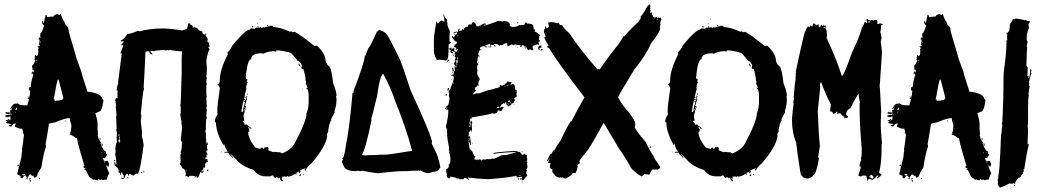

<svg xmlns="http://www.w3.org/2000/svg" viewBox="-20 -818 4812 887"><path d="M243.2 -752.9H247.1L252.9 -749H254.9L260.7 -752.9Q269.5 -726.6 278.3 -715.8Q278.3 -706.5 295.9 -690.4V-682.6Q295.9 -673.3 329.1 -565.4Q329.1 -556.2 356.4 -485.4Q356.4 -478 383.8 -395.5V-393.6H395.5Q452.1 -382.8 452.1 -360.4Q455.6 -360.4 458 -354.5Q451.2 -301.8 436.5 -301.8Q425.3 -295.9 420.9 -295.9V-293.9Q430.7 -260.7 430.7 -247.1V-223.6Q430.7 -213.9 432.6 -194.3H430.7L434.6 -182.6Q432.6 -178.7 432.6 -176.8L436.5 -178.7Q436.5 -173.3 446.3 -159.2L444.3 -155.3Q457.5 -120.1 467.8 -120.1Q469.7 -116.2 469.7 -114.3V-108.4Q472.7 -108.4 475.6 -102.5Q465.8 -90.8 465.8 -86.9L456.1 -88.9V-86.9Q457.5 -73.2 467.8 -73.2Q471.2 -75.2 475.6 -75.2Q478.5 -75.2 481.4 -69.3Q479.5 -69.3 479.5 -67.4Q483.4 -66.9 483.4 -63.5V-57.6L481.4 -47.9Q475.6 -47.9 475.6 -53.7H471.7V-51.8Q471.7 -46.4 485.4 -14.6Q479.5 -14.6 473.6 10.7L469.7 12.7H467.8Q465.8 12.7 465.8 10.7Q458 14.6 454.1 14.6Q448.2 12.7 448.2 10.7L444.3 12.7H440.4Q435.5 8.8 434.6 8.8Q432.6 12.7 432.6 14.6H426.8Q421.4 14.6 415 10.7Q411.1 12.7 409.2 12.7Q409.2 9.8 391.6 -1Q377.9 -31.7 376 -32.2Q370.1 -32.2 370.1 -36.1H376Q376 -38.6 364.3 -45.9Q364.3 -48.8 370.1 -51.8Q342.8 -140.1 335 -180.7Q333 -180.7 333 -182.6L329.1 -180.7Q319.8 -190.9 301.8 -196.3V-198.2L305.7 -200.2L303.7 -204.1Q309.6 -213.4 309.6 -241.2Q301.8 -263.7 301.8 -272.5Q280.8 -272.5 235.4 -252.9Q206.1 -248 206.1 -245.1Q194.3 -168 190.4 -151.4Q192.4 -147.9 192.4 -143.6V-139.6Q182.6 -117.2 170.9 -43.9Q151.4 -15.1 151.4 -4.9L141.6 2.9H139.6Q136.7 2.9 133.8 -6.8Q129.9 -4.9 127.9 -4.9Q127.9 -7.8 120.1 -12.7Q114.7 -12.2 106.4 4.9Q108.4 8.8 108.4 10.7Q104.5 8.8 102.5 8.8V4.9L104.5 1Q102.5 1 98.6 -6.8Q94.7 -4.9 92.8 -4.9V-8.8H96.7V-14.6H92.8L83 -12.7V-8.8L86.9 -10.7L90.8 -4.9Q83.5 6.8 81.1 6.8Q76.2 1 73.2 1V-2.9H77.1V-4.9Q59.6 -10.3 59.6 -14.6L79.1 -92.8Q79.1 -105.5 83 -126H81.1Q85 -143.6 90.8 -196.3L85 -206.1V-208Q85 -210 86.9 -210Q83 -219.7 83 -223.6H75.2Q65.9 -223.6 47.9 -233.4V-235.4L53.7 -247.1H45.9Q37.6 -244.1 30.3 -231.4Q30.3 -235.4 20.5 -235.4V-239.3L32.2 -243.2V-245.1Q6.8 -247.6 6.8 -252.9Q14.6 -252.9 14.6 -258.8H6.8V-262.7Q14.6 -262.7 20.5 -268.6Q21 -264.6 24.4 -264.6H28.3V-280.3Q24.9 -280.3 16.6 -276.4Q13.7 -278.3 4.9 -278.3V-284.2L18.6 -288.1L22.5 -286.1Q30.3 -289.1 30.3 -292L26.4 -293.9Q22.5 -293.5 22.5 -290Q4.9 -292.5 4.9 -295.9Q5.4 -299.8 8.8 -299.8L28.3 -297.9L26.4 -307.6Q34.2 -310.5 34.2 -313.5V-319.3L26.4 -313.5V-315.4Q41 -338.9 47.9 -338.9Q61.5 -338.9 63.5 -340.8Q63.5 -331.1 106.4 -331.1Q107.4 -342.3 112.3 -348.6L110.4 -352.5L114.3 -354.5Q114.3 -360.4 108.4 -360.4V-364.3Q108.4 -366.2 110.4 -366.2L108.4 -370.1V-372.1H112.3V-364.3Q116.7 -364.3 120.1 -399.4Q114.3 -399.4 114.3 -403.3V-411.1Q114.3 -416 122.1 -417Q122.1 -436.5 133.8 -471.7Q131.8 -475.1 131.8 -479.5H129.9V-475.6H126L127.9 -487.3H131.8V-483.4Q135.7 -483.4 135.7 -487.3V-497.1L131.8 -495.1H129.9V-501L127.9 -514.6Q133.3 -514.6 143.6 -540Q140.6 -540 137.7 -545.9L141.6 -547.9Q141.6 -549.8 139.6 -549.8Q141.6 -565.4 145.5 -565.4Q147.5 -562 147.5 -557.6Q157.2 -560.1 157.2 -581.1L155.3 -590.8L159.2 -592.8L157.2 -596.7V-606.4H159.2L163.1 -604.5V-610.4H159.2Q159.2 -613.3 163.1 -627.9H161.1L163.1 -631.8V-635.7L159.2 -633.8V-643.6Q161.1 -643.6 165 -645.5Q165 -643.6 167 -643.6V-647.5L165 -655.3Q167 -659.2 167 -661.1Q165 -661.1 165 -663.1Q172.9 -663.1 182.6 -696.3Q184.6 -696.3 184.6 -698.2L174.8 -710V-717.8Q175.3 -721.7 178.7 -721.7H180.7Q180.7 -719.7 178.7 -719.7Q180.7 -716.3 180.7 -711.9H182.6L190.4 -749H194.3L198.2 -739.3L217.8 -741.2H227.5Q227.5 -747.6 243.2 -752.9ZM165 -626V-620.1H167V-626ZM163.1 -616.2V-612.3H165V-616.2ZM151.4 -604.5H153.3V-600.6H151.4ZM147.5 -538.1 151.4 -536.1V-542Q147.5 -541.5 147.5 -538.1ZM147.5 -532.2V-528.3H149.4V-532.2ZM247.1 -450.2Q239.3 -426.3 233.4 -385.7H231.4Q231.4 -383.8 233.4 -383.8L227.5 -358.4H233.4L231.4 -354.5V-352.5H233.4Q272.5 -352.5 272.5 -366.2L251 -450.2ZM36.1 -325.2V-321.3H38.1V-325.2ZM55.7 -321.3Q55.7 -317.9 49.8 -311.5Q51.8 -311.5 55.7 -309.6Q56.2 -313.5 59.6 -313.5Q57.6 -316.9 57.6 -321.3ZM49.8 -301.8V-297.9H51.8V-301.8ZM32.2 -292V-288.1H34.2V-292ZM18.6 -260.7V-258.8H22.5V-260.7ZM280.3 -260.7H284.2V-256.8H280.3ZM440.4 -180.7Q444.3 -180.2 444.3 -176.8V-172.9H440.4ZM448.2 -155.3H450.2Q454.1 -154.8 454.1 -151.4V-145.5H450.2ZM448.2 -114.3V-110.4H450.2V-114.3ZM461.9 -114.3V-112.3H465.8V-114.3ZM461.9 -71.3V-67.4H465.8V-71.3ZM67.4 -57.6V-55.7Q67.4 -52.7 61.5 -49.8V-55.7Q63.5 -55.7 67.4 -57.6ZM116.2 4.9H122.1V6.8Q122.1 7.8 118.2 12.7V14.6Q124 14.6 124 18.6L118.2 22.5L116.2 8.8ZM161.1 4.9H165V8.8H161.1Z M849.6 -710H856Q860.4 -709.5 860.4 -705.6Q857.9 -705.6 857.9 -703.6Q871.1 -703.6 871.1 -690.4Q876 -690.4 879.4 -692.9L888.2 -688.5Q888.2 -690.4 890.1 -690.4Q898.4 -673.3 914.1 -673.3Q914.1 -658.2 926.8 -658.2Q927.2 -662.6 931.2 -662.6H933.1V-658.2H928.7V-656.2Q939.5 -640.6 939.5 -636.7L937.5 -626Q940.9 -626 946.3 -617.7H943.8Q948.2 -606.9 948.2 -602.5Q943.8 -600.6 941.9 -600.6Q948.2 -592.3 948.2 -587.4Q941.9 -587.4 933.1 -538.1L935.5 -508.3V-493.2Q935.5 -481.4 933.1 -463.4L935.5 -459Q933.1 -447.3 933.1 -439.5Q933.1 -433.1 935.5 -433.1L933.1 -418V-381.8Q933.1 -377 935.5 -373Q933.1 -369.1 933.1 -364.3Q933.1 -360.8 935.5 -324.2L933.1 -319.8Q933.1 -318.8 935.5 -311Q933.1 -289.6 933.1 -278.8L935.5 -274.4Q931.2 -265.1 931.2 -240.2V-223.1Q931.2 -215.8 928.7 -212.4L931.2 -199.2V-180.2L933.1 -169.4H931.2Q933.1 -166.5 933.1 -154.3H935.5V-160.6H939.5V-147.9H935.5L937.5 -132.8Q935.5 -132.8 935.5 -130.9Q939.5 -129.9 939.5 -126.5V-124Q936 -124 933.1 -120.1Q934.6 -106.9 939.5 -106.9V-102.5L935.5 -105Q935.5 -102.5 933.1 -98.6Q935.5 -94.2 935.5 -91.8Q931.2 -89.8 928.7 -89.8V-83.5H937.5L939.5 -79.1H937.5L939.5 -74.7V-70.3Q930.2 -70.3 926.8 -55.7L928.7 -51.3Q926.8 -47.4 926.8 -42.5L922.4 -44.9H920.4Q920.4 -31.7 911.6 -31.7V-25.4H916V-29.8H922.4Q917 -19 914.1 -19L905.3 -23.4Q897.9 2.4 892.6 2.4H888.2V-3.9H883.8Q883.8 2.4 879.4 2.4V0.5L881.8 -3.9L871.1 -5.9H857.9Q855 -5.9 851.6 0.5Q842.8 -2.9 842.8 -5.9L838.9 -3.9H836.4Q836.4 -8.8 838.9 -12.7Q835.9 -40.5 821.3 -40.5Q821.3 -47.4 810.5 -59.6V-62Q811.5 -66.4 814.9 -66.4Q814.9 -68.4 813 -68.4L814.9 -77.1L813 -96.2H814.9L813 -100.6V-102.5L817.4 -109.4L813 -115.7Q819.3 -115.7 821.3 -163.1Q818.4 -163.1 814.9 -171.4L821.3 -229.5Q817.4 -250 817.4 -252.9H819.3Q815.9 -264.6 813 -287.6L814.9 -298.3V-321.8Q814.9 -326.7 813 -330.6Q814.9 -334.5 814.9 -351.6Q817.4 -402.3 817.4 -426.8H819.3Q819.3 -428.7 817.4 -428.7Q819.3 -460.9 819.3 -476.1V-548.8Q819.3 -559.6 821.3 -581.1H813Q797.9 -581.1 763.7 -587.4L759.8 -585.4H757.3Q755.4 -585.4 755.4 -587.4L751 -585.4H749Q741.7 -585.4 738.3 -587.4Q696.3 -585 688.5 -581.1Q684.6 -583 679.7 -583L675.8 -581.1Q675.8 -577.6 684.1 -568.4V-565.9H682.1Q668.9 -571.3 668.9 -581.1H662.6L651.9 -579.1Q647 -460.4 643.6 -416V-414.1L645.5 -409.7Q639.6 -393.6 630.4 -292Q632.8 -287.6 632.8 -285.2Q632.8 -273.4 630.4 -261.7Q632.8 -227.1 636.7 -210H634.8L636.7 -206.1Q636.7 -204.1 634.8 -192.9Q636.7 -189 636.7 -186.5H634.8Q640.6 -175.8 643.6 -147.9Q626 -14.6 615.2 -14.6L611.3 -16.6Q596.2 -8.8 596.2 -5.9Q584 -14.6 576.7 -14.6Q576.7 -5.9 572.3 -5.9Q572.3 -10.7 570.3 -14.6Q557.6 -14.6 557.6 2.4H555.2Q550.8 2.4 550.8 -2Q550.8 -3.9 553.2 -3.9Q544.4 -15.6 544.4 -21H540Q540 -16.6 538.1 -16.6L540 -12.7V-10.3H538.1Q533.7 -10.3 533.7 -14.6L536.1 -19Q527.3 -19 527.3 -23.4V-25.4Q527.3 -27.3 529.3 -27.3Q529.3 -39.1 510.3 -53.2L507.8 -68.4H512.2L514.6 -57.6L518.6 -59.6Q516.1 -87.9 512.2 -106.9Q514.6 -118.7 514.6 -124Q514.6 -126.5 512.2 -126.5Q515.1 -156.7 521 -163.1L518.6 -173.8H521L518.6 -177.7V-186.5Q518.6 -188.5 521 -188.5Q518.6 -192.9 518.6 -195.3Q518.6 -197.3 521 -197.3Q518.6 -216.8 516.6 -216.8Q518.6 -224.1 518.6 -225.1Q516.6 -266.6 516.6 -278.8Q516.6 -281.2 518.6 -285.2L514.6 -326.2H516.6Q512.2 -351.6 512.2 -356L516.6 -366.7L521 -364.3H522.9V-400.9H518.6Q522.9 -431.2 527.3 -431.2Q525.4 -435.1 525.4 -437.5L542.5 -570.3V-572.3L538.1 -570.3Q538.1 -572.3 536.1 -572.3L548.8 -604.5V-608.9H540V-611.3L550.8 -624V-628.4L540 -626L538.1 -630.4Q550.8 -634.8 568.4 -660.6Q587.9 -662.6 617.7 -675.8L626 -673.3Q670.4 -686.5 733.9 -686.5Q764.6 -686.5 821.3 -677.7H823.7Q845.2 -685.1 845.2 -688.5ZM527.3 -197.3V-190.9H531.7V-197.3ZM529.3 -188.5V-182.1Q531.7 -178.7 531.7 -173.8Q527.3 -172.9 527.3 -169.4V-163.1Q531.7 -163.1 531.7 -158.7H533.7V-163.1Q531.7 -163.1 531.7 -165H536.1Q533.7 -168 531.7 -188.5ZM507.8 -79.1H512.2V-72.8H507.8ZM838.9 -34.2V-27.3H840.8V-34.2ZM939.5 -34.2H941.9V-27.3H939.5Q935.5 -27.3 935.5 -31.7ZM645.5 -27.3 647.5 -23.4 643.6 -21 641.1 -25.4ZM630.4 -23.4H636.7Q636.7 -19 632.8 -19H630.4ZM568.4 0.5H572.3V6.8H568.4ZM540 2.4H542.5Q546.4 4.9 548.8 4.9Q548.8 2.4 550.8 2.4L553.2 6.8Q548.8 8.8 546.9 8.8Q542.5 6.8 540 6.8Z M1183.1 -731.9V-728H1179.2Q1179.7 -731.9 1183.1 -731.9ZM1169.4 -712.4H1173.3Q1173.3 -708.5 1169.4 -708.5ZM1216.3 -702.6H1218.3Q1218.3 -699.7 1212.4 -696.8V-698.7Q1212.9 -702.6 1216.3 -702.6ZM1147.9 -698.7 1149.9 -694.8V-690.9Q1146 -692.9 1144 -692.9V-694.8Q1144.5 -698.7 1147.9 -698.7ZM1226.1 -698.7H1241.7V-692.9Q1271.5 -692.9 1319.8 -671.4L1323.7 -673.3H1325.7L1331.5 -669.4H1333.5Q1337.9 -669.4 1341.3 -671.4Q1366.7 -658.7 1433.1 -605L1437 -606.9H1444.8Q1483.9 -569.3 1483.9 -538.6Q1487.3 -520 1503.4 -509.3Q1513.2 -488.8 1519 -433.1Q1534.7 -395.5 1534.7 -376.5L1532.7 -372.6L1534.7 -360.8Q1534.7 -330.1 1524.9 -304.2L1526.9 -300.3L1509.3 -267.1L1511.2 -263.2Q1502.9 -257.3 1495.6 -212.4Q1497.6 -212.4 1497.6 -210.4Q1494.6 -210.4 1489.7 -194.8L1491.7 -190.9Q1485.8 -139.6 1417.5 -62Q1397.5 -46.9 1392.1 -30.8H1390.1Q1386.2 -30.8 1386.2 -34.7Q1390.1 -36.6 1392.1 -36.6L1390.1 -40.5Q1370.1 -34.7 1364.7 -28.8Q1368.7 -28.8 1368.7 -26.9Q1364.7 -18.1 1360.8 -17.1V-22.9H1355Q1350.1 -19 1347.2 -19L1351.1 -13.2L1347.2 -11.2H1345.2L1347.2 -15.1H1343.3Q1332 -5.4 1310.1 -1.5Q1310.1 -5.4 1306.2 -5.4V-1.5H1302.2Q1297.9 -1.5 1294.4 -3.4Q1291 -1.5 1286.6 -1.5Q1286.6 -3.4 1284.7 -3.4Q1282.7 5.4 1282.7 12.2Q1286.6 12.7 1286.6 16.1Q1286.6 20 1282.7 20Q1272.9 12.2 1272.9 2.4H1271Q1266.1 6.3 1265.1 6.3Q1265.1 3.4 1259.3 0.5H1257.3Q1253.4 1 1253.4 4.4Q1247.1 4.4 1241.7 -7.3H1235.8L1230 -3.4H1206.5Q1172.9 -3.4 1151.9 -32.7Q1093.8 -51.3 1069.8 -83.5Q1068.8 -83.5 1046.4 -106.9H1044.4L1056.2 -91.3V-89.4H1054.2Q1034.7 -108.4 1034.7 -112.8H1017.1V-116.7H1032.7Q1019.5 -133.8 1015.1 -153.8H1013.2V-147.9H1011.2Q978 -209 978 -249.5V-251.5Q974.6 -251.5 972.2 -257.3Q974.6 -275.9 985.8 -290.5L983.9 -294.4V-312Q983.9 -327.6 995.6 -409.7Q995.6 -417 983.9 -429.2Q995.6 -429.2 995.6 -448.7Q995.6 -495.1 1032.7 -567.9L1030.8 -577.6Q1040 -579.1 1054.2 -608.9Q1114.3 -681.2 1134.3 -681.2Q1134.3 -684.1 1140.1 -687Q1150.9 -685.1 1157.7 -685.1Q1157.7 -688 1163.6 -690.9H1167.5L1171.4 -689V-690.9Q1169.4 -694.8 1169.4 -696.8H1173.3V-690.9H1181.2Q1183.1 -690.9 1183.1 -692.9Q1189 -690.9 1189 -689Q1196.8 -690.4 1196.8 -692.9Q1198.7 -692.9 1198.7 -690.9Q1211.4 -692.9 1220.2 -696.8H1226.1ZM1257.3 -585.4Q1257.3 -583.5 1255.4 -579.6L1245.6 -581.5Q1218.8 -581.5 1196.8 -569.8Q1189.9 -571.8 1189 -571.8Q1140.1 -571.8 1140.1 -544.4Q1125 -544.4 1116.7 -476.1V-464.4H1114.7V-462.4Q1114.7 -452.6 1122.6 -452.6V-450.7L1120.6 -440.9Q1124.5 -440.4 1124.5 -437Q1120.1 -437 1116.7 -411.6L1118.7 -407.7Q1114.7 -397.9 1110.8 -378.4V-372.6H1108.9V-368.7L1110.8 -364.7H1106.9V-358.9L1110.8 -360.8H1112.8V-356.9Q1105 -356.9 1105 -351.1Q1101.1 -342.3 1095.2 -302.2L1099.1 -300.3H1101.1Q1101.1 -307.1 1110.8 -310.1V-308.1Q1110.8 -306.2 1108.9 -306.2L1110.8 -302.2Q1105 -289.1 1105 -280.8Q1108.9 -263.2 1108.9 -261.2Q1105.5 -259.3 1101.1 -259.3V-257.3L1110.8 -245.6Q1108.9 -241.7 1108.9 -239.7L1114.7 -243.7L1118.7 -241.7Q1118.7 -243.7 1120.6 -243.7Q1120.6 -239.7 1142.1 -226.1V-224.1H1136.2Q1132.3 -224.1 1132.3 -230H1126.5V-228Q1132.3 -221.7 1132.3 -218.3Q1130.4 -214.4 1130.4 -212.4Q1132.3 -212.4 1132.3 -210.4Q1128.4 -208.5 1126.5 -208.5Q1126.5 -177.7 1159.7 -136.2Q1176.3 -130.4 1183.1 -130.4Q1183.1 -136.2 1192.9 -136.2Q1194.8 -132.3 1194.8 -130.4Q1202.6 -130.4 1202.6 -138.2H1204.6Q1206.5 -138.2 1206.5 -136.2L1210.4 -138.2H1218.3Q1218.3 -134.8 1222.2 -128.4Q1218.3 -127.9 1218.3 -124.5Q1224.6 -120.6 1243.7 -114.7Q1245.6 -114.7 1245.6 -116.7L1265.1 -114.7H1272.9Q1282.7 -110.4 1282.7 -108.9Q1330.6 -128.4 1345.2 -163.6Q1396 -259.3 1396 -294.4Q1405.8 -317.4 1405.8 -345.2V-384.3Q1403.3 -407.7 1396 -407.7V-411.6H1399.9Q1397 -429.2 1392.1 -429.2L1394 -439Q1394 -440.9 1390.1 -454.6H1392.1Q1383.3 -499.5 1380.4 -499.5Q1372.6 -499.5 1372.6 -505.4L1374.5 -517.1Q1366.2 -534.2 1356.9 -536.6Q1356.9 -534.7 1355 -534.7Q1355 -541.5 1323.7 -573.7Q1282.7 -585.4 1257.3 -585.4ZM1358.9 -524.9Q1363.8 -523.9 1368.7 -511.2H1366.7Q1358.9 -514.6 1358.9 -524.9ZM1376.5 -407.7H1380.4V-405.8H1376.5ZM1120.6 -386.2Q1124.5 -385.7 1124.5 -382.3L1120.6 -380.4ZM1120.6 -374.5H1122.6Q1122.6 -370.6 1118.7 -370.6L1120.6 -360.8L1110.8 -327.6H1116.7V-321.8Q1116.7 -317.9 1112.8 -317.9V-319.8L1114.7 -323.7H1110.8V-319.8L1114.7 -314Q1114.7 -310.1 1110.8 -310.1V-314H1108.9Q1108.9 -308.1 1103 -308.1V-310.1Q1103 -317.4 1112.8 -349.1L1108.9 -347.2L1106.9 -351.1Q1116.7 -351.1 1116.7 -362.8V-368.7L1112.8 -366.7H1110.8Q1110.8 -369.6 1120.6 -374.5ZM1003.4 -118.7H1005.4V-114.7H1003.4ZM1358.9 -28.8V-24.9H1360.8V-28.8ZM1382.3 -15.1V-9.3H1378.4V-11.2Q1378.9 -15.1 1382.3 -15.1ZM1368.7 -13.2 1370.6 -9.3Q1370.6 -6.3 1364.7 -3.4L1362.8 -7.3Q1362.8 -10.3 1368.7 -13.2ZM1276.9 4.4V6.3H1280.8V4.4Z M1731 -679.7H1732.9Q1759.3 -670.9 1765.1 -660.2Q1771 -660.2 1827.6 -543Q1844.7 -501 1877 -400.4Q1976.1 -186.5 1976.1 -160.2H1973.6Q1973.6 -153.8 1988.8 -125Q2003.9 -99.1 2014.6 -44.9Q2002.9 -25.4 1990.7 -25.4Q1982.4 -25.4 1958.5 -17.6Q1929.2 -22.9 1924.3 -31.2L1919.9 -29.3H1918Q1915.5 -29.3 1915.5 -31.2L1911.6 -29.3H1881.3L1870.6 -27.3V-29.3L1866.2 -27.3H1836.4Q1812 -27.3 1724.6 -17.6Q1705.1 -19.5 1653.8 -29.3L1645 -27.3Q1636.7 -29.3 1629.9 -29.3Q1627.9 -29.3 1623.5 -27.3Q1585.9 -27.3 1571.8 -43Q1559.1 -69.8 1559.1 -72.3L1565.4 -82Q1561 -82 1561 -85.9Q1569.8 -85.9 1578.6 -148.4Q1595.7 -235.4 1608.4 -386.7Q1610.4 -386.7 1614.7 -392.6L1612.8 -396.5Q1664.6 -531.7 1664.6 -556.6Q1667.5 -556.6 1681.6 -595.7Q1689 -598.6 1720.2 -669.9ZM1694.3 -267.6Q1694.3 -265.6 1696.8 -265.6Q1668.5 -125.5 1651.4 -101.6Q1658.2 -101.6 1666.5 -99.6Q1677.7 -101.6 1688 -101.6V-99.6L1692.4 -101.6H1718.3L1729 -103.5V-101.6L1732.9 -103.5H1761.2Q1775.9 -103.5 1883.3 -121.1V-123Q1855.5 -229.5 1806.2 -349.6Q1786.6 -411.1 1750.5 -476.6V-478.5Q1734.4 -467.3 1722.2 -375Q1698.7 -276.9 1694.3 -267.6Z M2283.7 -722.7V-718.8Q2285.6 -718.8 2289.6 -720.7Q2299.8 -718.8 2301.3 -718.8L2309.1 -720.7Q2330.1 -720.7 2336.4 -705.1Q2336.4 -703.1 2334.5 -703.1Q2334.5 -693.4 2354 -693.4Q2371.6 -694.8 2379.4 -703.1Q2381.3 -703.1 2381.3 -701.2L2391.1 -703.1H2402.8Q2402.8 -708.5 2408.7 -714.8Q2416.5 -712.9 2416.5 -707Q2418.5 -707 2418.5 -709Q2443.8 -709 2443.8 -695.3Q2445.8 -687.5 2445.8 -681.6H2447.8L2451.7 -683.6V-675.8L2449.7 -671.9Q2456.1 -671.9 2475.1 -656.2Q2471.2 -648.4 2469.2 -648.4L2471.2 -644.5V-642.6L2469.2 -632.8Q2473.1 -630.9 2475.1 -630.9V-627Q2467.3 -627 2467.3 -623Q2471.2 -615.2 2471.2 -611.3H2467.3Q2465.3 -611.3 2465.3 -613.3Q2439.9 -609.9 2439.9 -599.6Q2443.8 -593.3 2443.8 -587.9L2439.9 -585.9H2436Q2431.2 -589.8 2430.2 -589.8H2424.3V-585.9H2422.4Q2412.6 -590.8 2412.6 -599.6H2408.7L2404.8 -597.7Q2404.8 -609.4 2391.1 -609.4V-605.5L2387.2 -607.4H2385.3V-605.5H2389.2V-601.6H2383.3V-609.4H2381.3Q2371.6 -609.4 2357.9 -613.3Q2357.9 -609.4 2354 -609.4H2350.1L2344.2 -613.3L2326.7 -603.5H2324.7Q2324.7 -612.3 2322.8 -615.2Q2324.7 -615.2 2324.7 -617.2Q2320.8 -617.2 2320.8 -619.1Q2306.6 -615.7 2301.3 -609.4H2287.6V-605.5H2285.6Q2285.6 -615.2 2262.2 -615.2L2260.3 -611.3Q2262.2 -611.3 2262.2 -609.4H2260.3L2248.5 -611.3V-607.4H2244.6V-617.2Q2223.1 -607.4 2221.2 -607.4V-603.5H2229V-599.6H2223.1Q2220.2 -599.6 2217.3 -605.5Q2197.8 -601.6 2197.8 -597.7V-589.8H2203.6V-585.9H2201.7L2197.8 -587.9Q2189.9 -574.2 2189.9 -568.4V-564.5Q2189.9 -560.5 2195.8 -560.5V-556.6H2191.9L2188 -558.6Q2188 -551.3 2184.1 -531.2Q2185.1 -523.4 2189.9 -523.4V-519.5Q2184.1 -519.5 2184.1 -503.9L2186 -492.2L2184.1 -482.4Q2184.1 -470.2 2195.8 -455.1V-447.3Q2189.9 -447.3 2189.9 -427.7Q2191.9 -423.8 2191.9 -421.9H2188L2184.1 -423.8Q2184.1 -418 2174.3 -412.1V-400.4L2178.2 -402.3L2180.2 -398.4Q2170.9 -395 2166.5 -384.8H2164.6V-382.8H2172.4L2178.2 -386.7H2193.8Q2233.9 -402.3 2250.5 -404.3Q2250.5 -406.2 2252.4 -406.2Q2254.4 -406.2 2254.4 -404.3Q2272.5 -412.1 2275.9 -412.1Q2275.9 -410.2 2277.8 -410.2Q2277.8 -413.1 2289.6 -416Q2287.6 -419.9 2287.6 -421.9L2293.5 -425.8L2301.3 -419.9Q2301.3 -425.8 2305.2 -425.8H2311Q2311 -429.7 2320.8 -435.5Q2320.8 -441.4 2324.7 -441.4Q2334.5 -440.9 2334.5 -437.5L2338.4 -439.5H2340.3L2344.2 -437.5L2338.4 -427.7V-425.8L2348.1 -429.7Q2359.9 -429.7 2359.9 -406.2V-404.3Q2367.7 -403.3 2367.7 -398.4V-396.5Q2367.7 -394.5 2365.7 -394.5Q2365.7 -392.6 2367.7 -392.6L2365.7 -384.8L2367.7 -371.1Q2354 -366.2 2354 -357.4L2357.9 -359.4H2359.9V-355.5Q2359.9 -351.6 2354 -351.6L2356 -347.7Q2356 -345.2 2346.2 -339.8Q2346.2 -341.8 2344.2 -341.8Q2344.2 -331.5 2328.6 -328.1V-324.2H2326.7Q2326.7 -335.9 2316.9 -335.9L2318.8 -345.7H2316.9Q2313 -345.7 2313 -339.8H2309.1L2305.2 -341.8Q2305.2 -337.4 2297.4 -335.9Q2297.4 -333 2287.6 -320.3H2289.6Q2295.9 -324.2 2301.3 -324.2V-322.3L2305.2 -324.2H2307.1V-320.3Q2303.7 -320.3 2297.4 -306.6L2293.5 -304.7H2289.6Q2284.7 -308.6 2283.7 -308.6H2279.8Q2279.8 -293 2260.3 -293L2256.3 -294.9Q2233.9 -287.1 2158.7 -275.4V-269.5L2154.8 -271.5Q2151.9 -269 2148.9 -248L2150.9 -244.1L2148.9 -234.4V-230.5H2150.9Q2150.9 -235.4 2154.8 -244.1Q2152.8 -251 2152.8 -252Q2154.8 -255.4 2154.8 -259.8H2158.7Q2159.2 -252 2162.6 -252L2158.7 -242.2Q2160.6 -231.4 2160.6 -224.6V-218.8Q2160.6 -216.8 2158.7 -216.8L2160.6 -212.9V-210.9H2156.7V-216.8Q2152.8 -216.8 2145 -205.1Q2145 -203.1 2147 -203.1L2145 -193.4V-185.5Q2146 -185.5 2150.9 -189.5Q2150.9 -188 2156.7 -148.4H2152.8Q2152.8 -160.2 2145 -162.1V-160.2Q2149.4 -127 2150.9 -127Q2160.6 -127 2170.4 -97.7Q2172.4 -97.7 2176.3 -95.7L2170.4 -82Q2180.7 -80.1 2182.1 -80.1Q2186 -82 2188 -82L2186 -78.1H2188L2193.8 -82Q2203.6 -82 2203.6 -76.2H2205.6Q2205.6 -82 2219.2 -82V-80.1L2232.9 -84L2236.8 -82Q2240.7 -84 2242.7 -84V-82Q2254.9 -85.9 2258.3 -85.9V-84Q2264.6 -84 2299.3 -101.6V-99.6L2303.2 -101.6H2316.9Q2321.8 -101.6 2359.9 -113.3Q2359.9 -111.3 2361.8 -111.3V-115.2H2346.2Q2260.3 -110.4 2260.3 -105.5V-111.3Q2273.9 -115.2 2356 -121.1Q2375.5 -119.1 2375.5 -115.2L2379.4 -117.2Q2382.3 -117.2 2391.1 -103.5H2397Q2400.9 -103.5 2400.9 -109.4Q2407.7 -101.6 2414.6 -101.6V-91.8Q2414.6 -89.8 2412.6 -89.8Q2416.5 -83.5 2416.5 -80.1L2412.6 -72.3Q2416.5 -72.3 2416.5 -66.4L2414.6 -62.5Q2416.5 -58.6 2416.5 -56.6H2414.6L2416.5 -52.7V-43L2410.6 -33.2H2414.6V-29.3L2410.6 -23.4Q2412.6 -19.5 2412.6 -17.6H2410.6L2416.5 -7.8Q2397.5 15.1 2395 15.6Q2391.1 15.6 2391.1 9.8L2387.2 11.7H2383.3V5.9H2387.2L2391.1 7.8V-2L2367.7 2L2365.7 -2Q2367.7 -2 2367.7 -3.9Q2363.8 -5.9 2361.8 -5.9L2354 -2V-3.9Q2319.8 3.9 2234.9 9.8Q2185.1 7.8 2141.1 2L2147 13.7H2145Q2137.2 3.9 2123.5 3.9Q2121.6 7.8 2121.6 9.8H2107.9L2104 11.7Q2104 5.9 2092.3 5.9Q2092.3 7.8 2090.3 7.8Q2090.3 2 2061 -2Q2061 5.9 2055.2 5.9Q2046.4 5.9 2043.5 -5.9L2045.4 -9.8Q2041.5 -17.6 2041.5 -31.2V-37.1Q2048.3 -37.1 2053.2 -46.9V-58.6Q2061 -58.6 2061 -85.9Q2059.1 -102.5 2055.2 -115.2Q2057.1 -119.1 2057.1 -121.1Q2053.2 -121.1 2053.2 -125L2055.2 -134.8Q2045.4 -175.8 2045.4 -203.1V-220.7Q2039.6 -228.5 2039.6 -232.4Q2051.3 -277.3 2051.3 -308.6L2049.3 -312.5L2045.4 -310.5Q2039.1 -314.5 2035.6 -314.5V-318.4H2039.6L2043.5 -316.4L2045.4 -320.3H2039.6V-324.2Q2053.2 -330.6 2053.2 -343.8Q2055.2 -350.6 2055.2 -351.6V-357.4H2057.1Q2057.1 -361.3 2053.2 -377L2055.2 -390.6Q2051.3 -390.6 2051.3 -394.5Q2058.1 -397.9 2074.7 -445.3Q2072.8 -445.3 2072.8 -447.3Q2076.7 -447.3 2076.7 -462.9Q2072.8 -462.9 2072.8 -468.8H2068.8L2064.9 -466.8V-470.7Q2067.9 -470.7 2072.8 -474.6Q2072.8 -472.7 2074.7 -472.7Q2077.1 -490.7 2082.5 -494.1L2080.6 -498V-511.7Q2080.6 -513.7 2082.5 -513.7Q2076.7 -523.4 2076.7 -527.3Q2079.6 -527.3 2084.5 -535.2Q2082.5 -535.2 2082.5 -537.1H2084.5L2080.6 -544.9Q2083.5 -544.9 2086.4 -550.8V-552.7Q2080.6 -552.7 2080.6 -558.6L2084.5 -566.4Q2078.6 -566.4 2078.6 -570.3Q2082.5 -570.3 2082.5 -574.2V-576.2Q2082.5 -580.1 2066.9 -582V-578.1Q2072.8 -578.1 2072.8 -574.2V-572.3Q2062.5 -572.3 2059.1 -580.1Q2063 -580.1 2063 -584Q2058.1 -589.8 2055.2 -589.8V-593.8Q2058.6 -593.8 2064.9 -599.6L2066.9 -587.9H2068.8Q2069.8 -595.7 2074.7 -595.7H2078.6V-584L2086.4 -578.1Q2091.3 -579.1 2096.2 -591.8H2094.2Q2087.9 -587.9 2084.5 -587.9V-589.8L2088.4 -595.7V-597.7Q2083 -597.7 2076.7 -601.6L2080.6 -609.4Q2078.6 -609.4 2078.6 -611.3Q2090.3 -611.3 2090.3 -623V-625Q2081.1 -625 2066.9 -648.4L2072.8 -652.3V-646.5H2078.6Q2078.6 -649.4 2082.5 -654.3V-656.2H2078.6Q2079.1 -660.2 2082.5 -660.2Q2083 -656.2 2086.4 -656.2L2092.3 -664.1V-666L2090.3 -669.9L2078.6 -664.1H2074.7Q2074.7 -669.9 2090.3 -671.9Q2094.2 -669.9 2096.2 -669.9Q2096.2 -685.5 2102.1 -685.5H2104V-683.6L2100.1 -677.7L2104 -675.8H2106L2115.7 -677.7L2113.8 -681.6L2117.7 -683.6Q2118.2 -679.7 2121.6 -679.7Q2121.6 -688.5 2137.2 -695.3Q2141.1 -693.4 2143.1 -693.4L2141.1 -697.3Q2144 -705.1 2147 -705.1H2158.7Q2158.7 -708.5 2164.6 -716.8H2166.5Q2177.2 -713.4 2182.1 -695.3L2186 -697.3H2188L2191.9 -695.3Q2191.9 -699.2 2215.3 -709H2225.1V-705.1L2215.3 -703.1V-699.2Q2251 -708.5 2283.7 -722.7ZM2369.6 -714.8H2373.5V-710.9H2369.6ZM2197.8 -699.2V-697.3H2201.7V-699.2ZM2092.3 -654.3V-652.3H2096.2V-654.3ZM2262.2 -609.4H2268.1V-601.6H2264.2L2266.1 -605.5Q2262.2 -605.5 2262.2 -609.4ZM2406.7 -605.5V-601.6H2408.7V-605.5ZM2473.1 -607.4H2481V-597.7L2471.2 -595.7L2473.1 -591.8V-587.9H2471.2Q2468.3 -587.9 2465.3 -595.7Q2469.2 -607.4 2473.1 -607.4ZM2232.9 -603.5H2236.8V-599.6H2232.9ZM2240.7 -603.5H2250.5Q2250.5 -599.6 2246.6 -599.6H2240.7ZM2369.6 -599.6H2373.5V-597.7H2369.6ZM2406.7 -597.7Q2410.6 -597.2 2410.6 -593.8H2406.7ZM2481 -591.8H2486.8V-589.8Q2486.8 -585.4 2477.1 -584V-587.9Q2481 -587.9 2481 -591.8ZM2074.7 -570.3V-566.4H2070.8Q2071.3 -570.3 2074.7 -570.3ZM2072.8 -562.5H2078.6Q2078.6 -558.6 2074.7 -558.6ZM2094.2 -554.7 2092.3 -543H2096.2V-554.7ZM2053.2 -543H2055.2V-541Q2055.2 -538.1 2043.5 -529.3V-531.2Q2050.3 -543 2053.2 -543ZM2086.4 -537.1Q2088.4 -533.7 2088.4 -527.3H2094.2V-541H2092.3Q2087.4 -537.1 2086.4 -537.1ZM2188 -531.2H2191.9V-529.3H2188ZM2088.4 -525.4V-523.4Q2090.3 -519.5 2090.3 -517.6H2092.3V-525.4ZM2084.5 -515.6V-505.9Q2088.4 -505.9 2088.4 -509.8V-515.6ZM2072.8 -505.9 2076.7 -488.3H2070.8V-494.1L2068.8 -503.9ZM2068.8 -486.3Q2072.8 -485.8 2072.8 -482.4H2068.8ZM2064.9 -453.1H2068.8V-451.2H2064.9ZM2074.7 -437.5V-431.6H2076.7V-437.5ZM2326.7 -427.7V-423.8H2328.6V-427.7ZM2320.8 -421.9 2324.7 -419.9V-425.8Q2320.8 -425.3 2320.8 -421.9ZM2311 -418V-416H2314.9V-418ZM2053.2 -412.1Q2053.2 -410.2 2055.2 -410.2Q2052.7 -398.4 2049.3 -398.4L2047.4 -402.3V-406.2Q2047.4 -409.2 2053.2 -412.1ZM2041.5 -382.8H2045.4V-377H2037.6V-378.9Q2038.1 -382.8 2041.5 -382.8ZM2324.7 -351.6Q2324.7 -348.6 2330.6 -345.7L2336.4 -349.6Q2334.5 -353.5 2334.5 -355.5Q2329.6 -351.6 2324.7 -351.6ZM2336.4 -347.7V-345.7H2340.3V-347.7ZM2336.4 -343.8V-339.8Q2340.3 -339.8 2340.3 -343.8ZM2320.8 -341.8V-337.9H2322.8V-341.8ZM2324.7 -341.8V-339.8H2328.6V-341.8ZM2328.6 -335.9V-332H2330.6V-335.9ZM2352.1 -337.9H2356V-335.9H2352.1ZM2275.9 -320.3 2279.8 -318.4H2281.7L2285.6 -320.3Q2283.7 -324.2 2283.7 -326.2Q2275.9 -323.2 2275.9 -320.3ZM2154.8 -236.3V-232.4H2156.7V-236.3ZM2145 -179.7V-177.7L2147 -173.8Q2145 -170.4 2145 -166V-164.1H2147L2148.9 -173.8V-175.8Q2148.9 -179.7 2145 -179.7ZM2160.6 -158.2H2162.6V-154.3H2160.6ZM2393.1 -119.1 2395 -115.2H2389.2Q2389.6 -119.1 2393.1 -119.1ZM2377.4 -7.8V-5.9H2385.3V-7.8ZM2375.5 5.9H2377.4V7.8Q2377.4 11.7 2373.5 11.7L2371.6 7.8ZM2393.1 21.5H2397V25.4Q2393.1 25.4 2393.1 21.5ZM2028.3 -751.5H2031.7Q2031.7 -737.8 2043.9 -730L2045.9 -720.7H2043.9Q2047.9 -710.9 2047.9 -705.1H2045.9Q2052.2 -685.1 2058.1 -674.3L2056.6 -650.9V-627.9Q2056.6 -624 2063.5 -624V-622.1L2052.7 -612.3V-610.4Q2052.7 -540.5 2043.9 -540.5L2040.5 -538.6Q2015.1 -542.5 2010.7 -542.5Q2003.9 -540.5 1998.5 -540.5Q1984.4 -564.5 1984.4 -585V-637.2Q1984.4 -651.9 1995.1 -712.9Q1995.1 -718.8 1998.5 -718.8Q2000 -709 2003.9 -709Q2007.8 -716.3 2017.6 -722.7H2022.9Q2026.4 -718.8 2033.7 -718.8Q2033.7 -726.1 2028.3 -751.5Z M2981 -797.9H2982.9L2984.9 -788.1V-786.1Q2984.9 -784.2 2982.9 -784.2L2984.9 -780.3Q2982.9 -776.4 2982.9 -774.4L2986.8 -766.6L2982.9 -764.6Q2984.9 -760.7 2984.9 -758.8L2988.8 -760.7L2992.7 -758.8L2990.7 -754.9V-752.9Q2996.6 -745.6 2996.6 -739.3L3000.5 -741.2Q3004.4 -740.7 3004.4 -737.3L3002.4 -733.4H3004.4Q3008.3 -733.4 3008.3 -739.3H3014.2Q3014.2 -733.4 3018.1 -733.4H3020V-737.3H3023.9V-733.4L3029.8 -737.3Q3033.7 -737.3 3035.6 -725.6Q3031.7 -725.6 3029.8 -710L3031.7 -706.1Q3031.7 -702.1 3027.8 -692.4Q3029.8 -689 3029.8 -684.6Q3029.8 -672.4 2986.8 -616.2Q2965.3 -564.5 2910.6 -497.1Q2841.3 -384.8 2836.4 -370.1V-366.2Q2860.4 -323.7 2883.3 -301.8Q2914.6 -258.8 2914.6 -249V-245.1L2912.6 -231.4Q2912.6 -220.7 2963.4 -161.1Q2983.9 -117.2 2998.5 -98.6Q2998.5 -91.8 3027.8 -49.8L3029.8 -42L3018.1 -34.2H3016.1Q3014.2 -34.2 3014.2 -36.1L3010.3 -34.2Q3008.3 -34.2 3008.3 -36.1L3004.4 -34.2Q3000 -34.2 2996.6 -36.1Q2992.2 -36.1 2979 -10.7Q2960.9 -13.2 2955.6 -14.6Q2955.6 -8.8 2943.8 -2.9Q2904.3 -26.9 2893.1 -45.9Q2878.4 -76.2 2838.4 -133.8L2770 -249H2768.1Q2713.4 -150.9 2703.6 -137.7Q2703.6 -133.3 2658.7 -79.1Q2656.7 -75.2 2656.7 -73.2L2658.7 -63.5Q2648.4 -58.6 2647 -51.8L2648.9 -47.9Q2644.5 -28.3 2639.2 -18.6H2625.5Q2625.5 -10.3 2594.2 6.8H2592.3Q2582 6.8 2580.6 1L2576.7 2.9Q2572.3 2.9 2568.8 1L2564.9 2.9Q2543.5 -2.4 2543.5 -10.7Q2535.6 -14.6 2531.7 -24.4V-36.1Q2524.9 -36.1 2522 -43.9Q2520 -43.9 2520 -45.9Q2520 -54.7 2523.9 -63.5Q2512.2 -63.5 2512.2 -67.4Q2518.1 -78.6 2518.1 -83V-85H2516.1Q2516.1 -77.1 2508.3 -73.2H2506.3V-75.2L2523.9 -108.4L2527.8 -106.4Q2527.8 -111.3 2541.5 -127.9Q2541.5 -126 2543.5 -126Q2543.5 -131.8 2570.8 -170.9Q2602.5 -238.8 2617.7 -258.8Q2617.7 -256.8 2619.6 -256.8Q2645 -307.6 2680.2 -368.2Q2551.3 -536.1 2516.1 -596.7Q2508.3 -596.7 2508.3 -602.5Q2508.3 -606.4 2514.2 -606.4Q2494.6 -639.2 2494.6 -645.5Q2498.5 -647.5 2500.5 -647.5Q2500.5 -651.4 2492.7 -670.9Q2492.7 -684.6 2498.5 -684.6V-690.4L2496.6 -694.3L2500.5 -696.3Q2504.4 -691.4 2504.4 -686.5Q2516.1 -691.4 2516.1 -696.3Q2516.1 -699.2 2512.2 -713.9L2529.8 -715.8Q2538.6 -715.8 2555.2 -710Q2555.7 -713.9 2559.1 -713.9Q2566.9 -704.6 2566.9 -702.1H2576.7Q2585.4 -685.1 2609.9 -665Q2662.6 -585 2740.7 -497.1L2744.6 -499H2746.6L2750.5 -497.1Q2792 -558.1 2836.4 -612.3Q2859.9 -646 2859.9 -651.4L2863.8 -649.4Q2880.9 -672.4 2930.2 -717.8L2939.9 -733.4V-743.2Q2943.8 -743.2 2959.5 -768.6Q2970.7 -793 2981 -797.9ZM3014.2 -725.6H3018.1V-729.5Q3014.2 -729 3014.2 -725.6ZM2984.9 -141.6Q2988.8 -141.1 2988.8 -137.7L2984.9 -135.7H2981V-137.7Q2981.4 -141.6 2984.9 -141.6ZM2539.6 -122.1V-118.2H2541.5V-122.1Z M3263.7 -731.9V-728H3259.8Q3260.3 -731.9 3263.7 -731.9ZM3250 -712.4H3253.9Q3253.9 -708.5 3250 -708.5ZM3296.9 -702.6H3298.8Q3298.8 -699.7 3293 -696.8V-698.7Q3293.5 -702.6 3296.9 -702.6ZM3228.5 -698.7 3230.5 -694.8V-690.9Q3226.6 -692.9 3224.6 -692.9V-694.8Q3225.1 -698.7 3228.5 -698.7ZM3306.6 -698.7H3322.3V-692.9Q3352.1 -692.9 3400.4 -671.4L3404.3 -673.3H3406.2L3412.1 -669.4H3414.1Q3418.5 -669.4 3421.9 -671.4Q3447.3 -658.7 3513.7 -605L3517.6 -606.9H3525.4Q3564.5 -569.3 3564.5 -538.6Q3567.9 -520 3584 -509.3Q3593.8 -488.8 3599.6 -433.1Q3615.2 -395.5 3615.2 -376.5L3613.3 -372.6L3615.2 -360.8Q3615.2 -330.1 3605.5 -304.2L3607.4 -300.3L3589.8 -267.1L3591.8 -263.2Q3583.5 -257.3 3576.2 -212.4Q3578.1 -212.4 3578.1 -210.4Q3575.2 -210.4 3570.3 -194.8L3572.3 -190.9Q3566.4 -139.6 3498 -62Q3478 -46.9 3472.7 -30.8H3470.7Q3466.8 -30.8 3466.8 -34.7Q3470.7 -36.6 3472.7 -36.6L3470.7 -40.5Q3450.7 -34.7 3445.3 -28.8Q3449.2 -28.8 3449.2 -26.9Q3445.3 -18.1 3441.4 -17.1V-22.9H3435.5Q3430.7 -19 3427.7 -19L3431.6 -13.2L3427.7 -11.2H3425.8L3427.7 -15.1H3423.8Q3412.6 -5.4 3390.6 -1.5Q3390.6 -5.4 3386.7 -5.4V-1.5H3382.8Q3378.4 -1.5 3375 -3.4Q3371.6 -1.5 3367.2 -1.5Q3367.2 -3.4 3365.2 -3.4Q3363.3 5.4 3363.3 12.2Q3367.2 12.7 3367.2 16.1Q3367.2 20 3363.3 20Q3353.5 12.2 3353.5 2.4H3351.6Q3346.7 6.3 3345.7 6.3Q3345.7 3.4 3339.8 0.5H3337.9Q3334 1 3334 4.4Q3327.6 4.4 3322.3 -7.3H3316.4L3310.5 -3.4H3287.1Q3253.4 -3.4 3232.4 -32.7Q3174.3 -51.3 3150.4 -83.5Q3149.4 -83.5 3127 -106.9H3125L3136.7 -91.3V-89.4H3134.8Q3115.2 -108.4 3115.2 -112.8H3097.7V-116.7H3113.3Q3100.1 -133.8 3095.7 -153.8H3093.8V-147.9H3091.8Q3058.6 -209 3058.6 -249.5V-251.5Q3055.2 -251.5 3052.7 -257.3Q3055.2 -275.9 3066.4 -290.5L3064.5 -294.4V-312Q3064.5 -327.6 3076.2 -409.7Q3076.2 -417 3064.5 -429.2Q3076.2 -429.2 3076.2 -448.7Q3076.2 -495.1 3113.3 -567.9L3111.3 -577.6Q3120.6 -579.1 3134.8 -608.9Q3194.8 -681.2 3214.8 -681.2Q3214.8 -684.1 3220.7 -687Q3231.4 -685.1 3238.3 -685.1Q3238.3 -688 3244.1 -690.9H3248L3252 -689V-690.9Q3250 -694.8 3250 -696.8H3253.9V-690.9H3261.7Q3263.7 -690.9 3263.7 -692.9Q3269.5 -690.9 3269.5 -689Q3277.3 -690.4 3277.3 -692.9Q3279.3 -692.9 3279.3 -690.9Q3292 -692.9 3300.8 -696.8H3306.6ZM3337.9 -585.4Q3337.9 -583.5 3335.9 -579.6L3326.2 -581.5Q3299.3 -581.5 3277.3 -569.8Q3270.5 -571.8 3269.5 -571.8Q3220.7 -571.8 3220.7 -544.4Q3205.6 -544.4 3197.3 -476.1V-464.4H3195.3V-462.4Q3195.3 -452.6 3203.1 -452.6V-450.7L3201.2 -440.9Q3205.1 -440.4 3205.1 -437Q3200.7 -437 3197.3 -411.6L3199.2 -407.7Q3195.3 -397.9 3191.4 -378.4V-372.6H3189.5V-368.7L3191.4 -364.7H3187.5V-358.9L3191.4 -360.8H3193.4V-356.9Q3185.5 -356.9 3185.5 -351.1Q3181.6 -342.3 3175.8 -302.2L3179.7 -300.3H3181.6Q3181.6 -307.1 3191.4 -310.1V-308.1Q3191.4 -306.2 3189.5 -306.2L3191.4 -302.2Q3185.5 -289.1 3185.5 -280.8Q3189.5 -263.2 3189.5 -261.2Q3186 -259.3 3181.6 -259.3V-257.3L3191.4 -245.6Q3189.5 -241.7 3189.5 -239.7L3195.3 -243.7L3199.2 -241.7Q3199.2 -243.7 3201.2 -243.7Q3201.2 -239.7 3222.7 -226.1V-224.1H3216.8Q3212.9 -224.1 3212.9 -230H3207V-228Q3212.9 -221.7 3212.9 -218.3Q3210.9 -214.4 3210.9 -212.4Q3212.9 -212.4 3212.9 -210.4Q3209 -208.5 3207 -208.5Q3207 -177.7 3240.2 -136.2Q3256.8 -130.4 3263.7 -130.4Q3263.7 -136.2 3273.4 -136.2Q3275.4 -132.3 3275.4 -130.4Q3283.2 -130.4 3283.2 -138.2H3285.2Q3287.1 -138.2 3287.1 -136.2L3291 -138.2H3298.8Q3298.8 -134.8 3302.7 -128.4Q3298.8 -127.9 3298.8 -124.5Q3305.2 -120.6 3324.2 -114.7Q3326.2 -114.7 3326.2 -116.7L3345.7 -114.7H3353.5Q3363.3 -110.4 3363.3 -108.9Q3411.1 -128.4 3425.8 -163.6Q3476.6 -259.3 3476.6 -294.4Q3486.3 -317.4 3486.3 -345.2V-384.3Q3483.9 -407.7 3476.6 -407.7V-411.6H3480.5Q3477.5 -429.2 3472.7 -429.2L3474.6 -439Q3474.6 -440.9 3470.7 -454.6H3472.7Q3463.9 -499.5 3460.9 -499.5Q3453.1 -499.5 3453.1 -505.4L3455.1 -517.1Q3446.8 -534.2 3437.5 -536.6Q3437.5 -534.7 3435.5 -534.7Q3435.5 -541.5 3404.3 -573.7Q3363.3 -585.4 3337.9 -585.4ZM3439.5 -524.9Q3444.3 -523.9 3449.2 -511.2H3447.3Q3439.5 -514.6 3439.5 -524.9ZM3457 -407.7H3460.9V-405.8H3457ZM3201.2 -386.2Q3205.1 -385.7 3205.1 -382.3L3201.2 -380.4ZM3201.2 -374.5H3203.1Q3203.1 -370.6 3199.2 -370.6L3201.2 -360.8L3191.4 -327.6H3197.3V-321.8Q3197.3 -317.9 3193.4 -317.9V-319.8L3195.3 -323.7H3191.4V-319.8L3195.3 -314Q3195.3 -310.1 3191.4 -310.1V-314H3189.5Q3189.5 -308.1 3183.6 -308.1V-310.1Q3183.6 -317.4 3193.4 -349.1L3189.5 -347.2L3187.5 -351.1Q3197.3 -351.1 3197.3 -362.8V-368.7L3193.4 -366.7H3191.4Q3191.4 -369.6 3201.2 -374.5ZM3084 -118.7H3085.9V-114.7H3084ZM3439.5 -28.8V-24.9H3441.4V-28.8ZM3462.9 -15.1V-9.3H3459V-11.2Q3459.5 -15.1 3462.9 -15.1ZM3449.2 -13.2 3451.2 -9.3Q3451.2 -6.3 3445.3 -3.4L3443.4 -7.3Q3443.4 -10.3 3449.2 -13.2ZM3357.4 4.4V6.3H3361.3V4.4Z M3982.4 -729.5H3990.2Q3990.2 -725.1 4002 -723.6Q4005.9 -725.6 4007.8 -725.6L4015.6 -721.7Q4016.1 -725.6 4019.5 -725.6H4029.3Q4033.2 -725.1 4033.2 -721.7V-708Q4035.2 -708 4035.2 -706.1Q4041.5 -710 4046.9 -710Q4058.6 -708 4058.6 -704.1Q4050.8 -702.6 4050.8 -700.2Q4050.8 -691.4 4046.9 -668.9Q4050.8 -660.6 4052.7 -643.6L4048.8 -626Q4053.2 -585.9 4054.7 -579.1L4044.9 -430.7H4043L4044.9 -426.8L4043 -422.9Q4044.9 -418.9 4044.9 -417H4043L4044.9 -413.1Q4050.8 -313.5 4050.8 -303.7Q4048.8 -264.6 4048.8 -233.4Q4052.7 -164.6 4054.7 -159.2L4052.7 -147.5V-127.9Q4052.7 -65.4 4041 -18.6Q4043.9 -18.6 4052.7 -12.7Q4052.7 -6.8 4033.2 6.8L4031.2 2.9L4039.1 -6.8H4031.2Q4031.2 -0.5 4007.8 14.6H4002Q4002 10.7 4007.8 10.7V8.8H4003.9Q3993.2 10.7 3988.3 10.7L3990.2 14.6L3986.3 16.6H3984.4L3986.3 12.7V10.7Q3982.9 -6.8 3978.5 -6.8H3964.8Q3960 -2.9 3957 -2.9Q3953.6 -2.9 3945.3 -6.8L3957 -45.9Q3955.1 -45.9 3955.1 -47.9Q3957 -47.9 3957 -49.8H3955.1L3951.2 -47.9V-53.7Q3951.2 -64.9 3959 -79.1L3957 -83Q3960.9 -97.7 3960.9 -110.4V-131.8Q3951.2 -242.7 3951.2 -319.3V-340.8Q3951.2 -342.8 3953.1 -342.8Q3947.3 -365.2 3947.3 -385.7Q3934.1 -369.6 3908.2 -317.4Q3888.7 -310.1 3888.7 -286.1Q3892.1 -286.1 3898.4 -280.3Q3896.5 -272.5 3890.6 -272.5L3886.7 -274.4L3878.9 -270.5V-272.5L3882.8 -278.3Q3874.5 -278.3 3863.3 -293.9Q3856.9 -293.9 3853.5 -295.9V-290H3851.6Q3847.7 -290 3847.7 -301.8H3843.8Q3843.8 -296.9 3830.1 -292Q3826.7 -303.7 3814.5 -303.7L3818.4 -335Q3794.9 -380.4 3773.4 -438.5Q3770 -438.5 3767.6 -424.8L3769.5 -417Q3769.5 -414.6 3757.8 -305.7Q3761.7 -201.2 3767.6 -143.6L3759.8 -92.8Q3761.7 -86.9 3763.7 -86.9Q3750 -8.8 3736.3 -8.8Q3736.3 -0.5 3714.8 6.8Q3682.1 6.8 3677.7 -20.5Q3660.2 -131.8 3658.2 -159.2Q3638.7 -204.1 3638.7 -266.6H3640.6Q3640.6 -268.6 3638.7 -268.6Q3642.6 -314.9 3646.5 -340.8Q3646.5 -342.8 3644.5 -342.8Q3646.5 -357.4 3648.4 -362.3L3646.5 -366.2Q3652.3 -442.4 3656.2 -454.1Q3656.2 -456.1 3654.3 -456.1L3656.2 -465.8V-481.4Q3656.2 -483.4 3658.2 -483.4L3656.2 -487.3Q3683.6 -616.7 3697.3 -667Q3704.6 -687 3712.9 -696.3L3718.8 -692.4H3720.7Q3721.7 -700.2 3726.6 -700.2Q3727.1 -696.3 3730.5 -696.3H3734.4Q3734.4 -710 3740.2 -710L3753.9 -700.2Q3753.9 -703.1 3759.8 -706.1H3761.7V-696.3Q3761.7 -693.4 3767.6 -690.4H3769.5Q3769.5 -701.2 3777.3 -704.1Q3779.3 -700.2 3779.3 -698.2H3781.2Q3785.2 -698.2 3785.2 -704.1H3787.1Q3787.1 -698.2 3789.1 -698.2Q3793 -700.2 3794.9 -700.2V-698.2Q3794.9 -696.8 3793 -686.5Q3798.8 -686.5 3800.8 -655.3L3798.8 -641.6Q3837.9 -561.5 3869.1 -467.8H3871.1Q3880.4 -474.1 3916 -575.2Q3949.2 -643.1 3962.9 -692.4Q3966.3 -692.4 3974.6 -715.8L3978.5 -717.8Q3978.5 -711.9 3986.3 -711.9V-713.9Q3982.4 -728.5 3982.4 -729.5ZM3974.6 -725.6H3978.5V-723.6H3974.6ZM3992.2 -717.8Q3994.1 -713.9 3994.1 -711.9H3998L3996.1 -715.8L4000 -721.7H3998Q3992.2 -719.7 3992.2 -717.8ZM3785.2 -692.4V-688.5H3791V-690.4Q3789.1 -690.4 3785.2 -692.4ZM4000 -8.8 4002 -4.9V-2.9H4000L3996.1 -4.9V1Q4001.5 1 4007.8 6.8H4011.7Q4015.6 6.8 4015.6 1Q4014.6 -4.4 4005.9 -10.7Q4002 -8.8 4000 -8.8Z M4317.9 -752.9H4321.8L4327.6 -749H4329.6L4335.4 -752.9Q4344.2 -726.6 4353 -715.8Q4353 -706.5 4370.6 -690.4V-682.6Q4370.6 -673.3 4403.8 -565.4Q4403.8 -556.2 4431.2 -485.4Q4431.2 -478 4458.5 -395.5V-393.6H4470.2Q4526.9 -382.8 4526.9 -360.4Q4530.3 -360.4 4532.7 -354.5Q4525.9 -301.8 4511.2 -301.8Q4500 -295.9 4495.6 -295.9V-293.9Q4505.4 -260.7 4505.4 -247.1V-223.6Q4505.4 -213.9 4507.3 -194.3H4505.4L4509.3 -182.6Q4507.3 -178.7 4507.3 -176.8L4511.2 -178.7Q4511.2 -173.3 4521 -159.2L4519 -155.3Q4532.2 -120.1 4542.5 -120.1Q4544.4 -116.2 4544.4 -114.3V-108.4Q4547.4 -108.4 4550.3 -102.5Q4540.5 -90.8 4540.5 -86.9L4530.8 -88.9V-86.9Q4532.2 -73.2 4542.5 -73.2Q4545.9 -75.2 4550.3 -75.2Q4553.2 -75.2 4556.2 -69.3Q4554.2 -69.3 4554.2 -67.4Q4558.1 -66.9 4558.1 -63.5V-57.6L4556.2 -47.9Q4550.3 -47.9 4550.3 -53.7H4546.4V-51.8Q4546.4 -46.4 4560.1 -14.6Q4554.2 -14.6 4548.3 10.7L4544.4 12.7H4542.5Q4540.5 12.7 4540.5 10.7Q4532.7 14.6 4528.8 14.6Q4522.9 12.7 4522.9 10.7L4519 12.7H4515.1Q4510.3 8.8 4509.3 8.8Q4507.3 12.7 4507.3 14.6H4501.5Q4496.1 14.6 4489.7 10.7Q4485.8 12.7 4483.9 12.7Q4483.9 9.8 4466.3 -1Q4452.6 -31.7 4450.7 -32.2Q4444.8 -32.2 4444.8 -36.1H4450.7Q4450.7 -38.6 4439 -45.9Q4439 -48.8 4444.8 -51.8Q4417.5 -140.1 4409.7 -180.7Q4407.7 -180.7 4407.7 -182.6L4403.8 -180.7Q4394.5 -190.9 4376.5 -196.3V-198.2L4380.4 -200.2L4378.4 -204.1Q4384.3 -213.4 4384.3 -241.2Q4376.5 -263.7 4376.5 -272.5Q4355.5 -272.5 4310.1 -252.9Q4280.8 -248 4280.8 -245.1Q4269 -168 4265.1 -151.4Q4267.1 -147.9 4267.1 -143.6V-139.6Q4257.3 -117.2 4245.6 -43.9Q4226.1 -15.1 4226.1 -4.9L4216.3 2.9H4214.4Q4211.4 2.9 4208.5 -6.8Q4204.6 -4.9 4202.6 -4.9Q4202.6 -7.8 4194.8 -12.7Q4189.5 -12.2 4181.2 4.9Q4183.1 8.8 4183.1 10.7Q4179.2 8.8 4177.2 8.8V4.9L4179.2 1Q4177.2 1 4173.3 -6.8Q4169.4 -4.9 4167.5 -4.9V-8.8H4171.4V-14.6H4167.5L4157.7 -12.7V-8.8L4161.6 -10.7L4165.5 -4.9Q4158.2 6.8 4155.8 6.8Q4150.9 1 4147.9 1V-2.9H4151.9V-4.9Q4134.3 -10.3 4134.3 -14.6L4153.8 -92.8Q4153.8 -105.5 4157.7 -126H4155.8Q4159.7 -143.6 4165.5 -196.3L4159.7 -206.1V-208Q4159.7 -210 4161.6 -210Q4157.7 -219.7 4157.7 -223.6H4149.9Q4140.6 -223.6 4122.6 -233.4V-235.4L4128.4 -247.1H4120.6Q4112.3 -244.1 4105 -231.4Q4105 -235.4 4095.2 -235.4V-239.3L4106.9 -243.2V-245.1Q4081.5 -247.6 4081.5 -252.9Q4089.4 -252.9 4089.4 -258.8H4081.5V-262.7Q4089.4 -262.7 4095.2 -268.6Q4095.7 -264.6 4099.1 -264.6H4103V-280.3Q4099.6 -280.3 4091.3 -276.4Q4088.4 -278.3 4079.6 -278.3V-284.2L4093.3 -288.1L4097.2 -286.1Q4105 -289.1 4105 -292L4101.1 -293.9Q4097.2 -293.5 4097.2 -290Q4079.6 -292.5 4079.6 -295.9Q4080.1 -299.8 4083.5 -299.8L4103 -297.9L4101.1 -307.6Q4108.9 -310.5 4108.9 -313.5V-319.3L4101.1 -313.5V-315.4Q4115.7 -338.9 4122.6 -338.9Q4136.2 -338.9 4138.2 -340.8Q4138.2 -331.1 4181.2 -331.1Q4182.1 -342.3 4187 -348.6L4185.1 -352.5L4189 -354.5Q4189 -360.4 4183.1 -360.4V-364.3Q4183.1 -366.2 4185.1 -366.2L4183.1 -370.1V-372.1H4187V-364.3Q4191.4 -364.3 4194.8 -399.4Q4189 -399.4 4189 -403.3V-411.1Q4189 -416 4196.8 -417Q4196.8 -436.5 4208.5 -471.7Q4206.5 -475.1 4206.5 -479.5H4204.6V-475.6H4200.7L4202.6 -487.3H4206.5V-483.4Q4210.4 -483.4 4210.4 -487.3V-497.1L4206.5 -495.1H4204.6V-501L4202.6 -514.6Q4208 -514.6 4218.3 -540Q4215.3 -540 4212.4 -545.9L4216.3 -547.9Q4216.3 -549.8 4214.4 -549.8Q4216.3 -565.4 4220.2 -565.4Q4222.2 -562 4222.2 -557.6Q4231.9 -560.1 4231.9 -581.1L4230 -590.8L4233.9 -592.8L4231.9 -596.7V-606.4H4233.9L4237.8 -604.5V-610.4H4233.9Q4233.9 -613.3 4237.8 -627.9H4235.8L4237.8 -631.8V-635.7L4233.9 -633.8V-643.6Q4235.8 -643.6 4239.7 -645.5Q4239.7 -643.6 4241.7 -643.6V-647.5L4239.7 -655.3Q4241.7 -659.2 4241.7 -661.1Q4239.7 -661.1 4239.7 -663.1Q4247.6 -663.1 4257.3 -696.3Q4259.3 -696.3 4259.3 -698.2L4249.5 -710V-717.8Q4250 -721.7 4253.4 -721.7H4255.4Q4255.4 -719.7 4253.4 -719.7Q4255.4 -716.3 4255.4 -711.9H4257.3L4265.1 -749H4269L4272.9 -739.3L4292.5 -741.2H4302.2Q4302.2 -747.6 4317.9 -752.9ZM4239.7 -626V-620.1H4241.7V-626ZM4237.8 -616.2V-612.3H4239.7V-616.2ZM4226.1 -604.5H4228V-600.6H4226.1ZM4222.2 -538.1 4226.1 -536.1V-542Q4222.2 -541.5 4222.2 -538.1ZM4222.2 -532.2V-528.3H4224.1V-532.2ZM4321.8 -450.2Q4314 -426.3 4308.1 -385.7H4306.2Q4306.2 -383.8 4308.1 -383.8L4302.2 -358.4H4308.1L4306.2 -354.5V-352.5H4308.1Q4347.2 -352.5 4347.2 -366.2L4325.7 -450.2ZM4110.8 -325.2V-321.3H4112.8V-325.2ZM4130.4 -321.3Q4130.4 -317.9 4124.5 -311.5Q4126.5 -311.5 4130.4 -309.6Q4130.9 -313.5 4134.3 -313.5Q4132.3 -316.9 4132.3 -321.3ZM4124.5 -301.8V-297.9H4126.5V-301.8ZM4106.9 -292V-288.1H4108.9V-292ZM4093.3 -260.7V-258.8H4097.2V-260.7ZM4355 -260.7H4358.9V-256.8H4355ZM4515.1 -180.7Q4519 -180.2 4519 -176.8V-172.9H4515.1ZM4522.9 -155.3H4524.9Q4528.8 -154.8 4528.8 -151.4V-145.5H4524.9ZM4522.9 -114.3V-110.4H4524.9V-114.3ZM4536.6 -114.3V-112.3H4540.5V-114.3ZM4536.6 -71.3V-67.4H4540.5V-71.3ZM4142.1 -57.6V-55.7Q4142.1 -52.7 4136.2 -49.8V-55.7Q4138.2 -55.7 4142.1 -57.6ZM4190.9 4.9H4196.8V6.8Q4196.8 7.8 4192.9 12.7V14.6Q4198.7 14.6 4198.7 18.6L4192.9 22.5L4190.9 8.8ZM4235.8 4.9H4239.7V8.8H4235.8Z M4672.9 -732.4Q4702.1 -728.5 4713.9 -724.6Q4717.8 -726.6 4719.7 -726.6Q4719.7 -723.6 4725.6 -720.7H4737.3V-714.8L4731.4 -707L4733.4 -687.5Q4729.5 -681.6 4723.6 -658.2V-630.9L4727.5 -625L4723.6 -607.4Q4723.6 -601.1 4725.6 -597.7Q4723.6 -592.3 4721.7 -513.7Q4724.6 -513.7 4727.5 -507.8V-484.4L4725.6 -464.8L4731.4 -468.8V-457Q4735.8 -457 4739.3 -482.4V-498H4741.2Q4745.1 -497.6 4745.1 -494.1L4743.2 -482.4L4745.1 -478.5Q4733.4 -452.6 4733.4 -421.9L4737.3 -419.9Q4733.4 -403.8 4731.4 -382.8Q4731.4 -380.9 4733.4 -380.9Q4729.5 -361.8 4729.5 -324.2V-259.8Q4729.5 -249 4727.5 -232.4Q4729.5 -229.5 4729.5 -220.7H4727.5Q4727.5 -218.8 4729.5 -218.8Q4727.5 -182.6 4727.5 -166V-150.4L4731.4 -152.3H4733.4Q4723.6 -115.7 4711.9 -37.1L4708 -35.2L4710 -31.2L4708 -27.3Q4710 -27.3 4710 -25.4Q4706.1 -23.4 4704.1 -23.4Q4706.1 -19.5 4706.1 -17.6Q4696.3 -6.8 4696.3 -3.9Q4696.3 -1 4688.5 3.9Q4688.5 2 4686.5 2Q4671.9 16.1 4668.9 31.2H4665V27.3Q4659.2 29.3 4659.2 31.2L4655.3 29.3Q4653.3 29.3 4653.3 31.2L4643.6 29.3Q4606 48.8 4598.6 48.8Q4598.6 46.9 4588.9 35.2V33.2L4590.8 21.5Q4588.9 17.6 4588.9 15.6Q4588.9 12.2 4592.8 0L4590.8 -3.9Q4597.7 -3.9 4604.5 -193.4Q4606.4 -193.4 4610.4 -242.2Q4610.4 -244.1 4608.4 -244.1L4610.4 -253.9Q4616.2 -353.5 4616.2 -476.6H4618.2Q4618.2 -478.5 4616.2 -478.5Q4629.9 -576.2 4629.9 -623Q4627.9 -627 4627.9 -628.9Q4630.9 -628.9 4633.8 -636.7Q4631.8 -640.6 4631.8 -642.6H4633.8L4631.8 -646.5V-650.4L4633.8 -660.2H4629.9V-666Q4645.5 -666 4645.5 -707Q4655.3 -716.3 4659.2 -730.5H4665L4668.9 -728.5Q4669.4 -732.4 4672.9 -732.4ZM4670.9 35.2V37.1Q4670.9 41 4667 41H4665V37.1Q4667 37.1 4670.9 35.2Z"/></svg>

Font: Mister Brush
Style: Regular
Weight: 400
Designer: GGBotNet
Foundry: GGBotNet
Version: 1.00